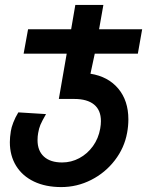

<svg xmlns="http://www.w3.org/2000/svg" viewBox="-20 -570 640 780"><path d="M20 7.5Q20 -12 24 -37Q26 -51.5 34 -72.2Q42 -93 54.5 -113.5L167 -106.5Q150.5 -78 144.2 -63Q138 -48 135 -29.5Q132.5 -16.5 132.5 -0.5Q132.5 42.5 158.5 66.2Q184.5 90 232.5 90Q269.5 90 302.2 72.5Q335 55 357.5 23.8Q380 -7.5 387 -47Q390 -63.5 390 -78Q390 -122.5 362.2 -145.2Q334.5 -168 281.5 -168H219L251 -352H76L94 -451H269L286 -550H400L382.5 -451H557.5L540 -352H365L347.5 -270.5Q419.5 -259 460.5 -210Q501.5 -161 501.5 -85Q501.5 -58 496.5 -31Q485.5 30.5 446.5 81.2Q407.5 132 350.2 161Q293 190 229 190Q165 190 118 167.5Q71 145 45.5 103.8Q20 62.5 20 7.5Z"/></svg>

Font: JuliaMono SemiBold
Style: Italic
Weight: 600
Italic angle: -9°
Monospace: yes
Designer: cormullion
Foundry: corm
Version: Version 0.056; ttfautohint (v1.8.4)